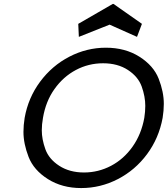

<svg xmlns="http://www.w3.org/2000/svg" viewBox="-20 -947 851 974"><path d="M392 7Q295 7 223 -38.5Q151 -84 125 -151Q99 -218 99 -278Q99 -312 105 -349Q123 -451 183.5 -532.5Q244 -614 332 -659.5Q420 -705 517 -705Q615 -705 687 -659.5Q759 -614 785 -547.5Q811 -481 811 -420Q811 -386 805 -349Q786 -246 726 -165Q666 -84 578 -38.5Q490 7 392 7ZM406 -72Q479 -72 543.5 -106Q608 -140 652.5 -203Q697 -266 712 -349Q717 -381 717 -410Q717 -457 699 -507.5Q681 -558 629 -592Q577 -626 503 -626Q429 -626 365 -592Q301 -558 256.5 -495.5Q212 -433 198 -349Q192 -316 192 -286Q192 -241 210 -190.5Q228 -140 280.5 -106Q333 -72 406 -72ZM380 -760 377 -826 552 -927H556L700 -826L675 -760L536 -822Z"/></svg>

Font: Fz Poppins
Style: Italic
Weight: 400
Italic angle: -10°
Designer: Ninad Kale (Devanagari), Jonny Pinhorn (Latin)
Foundry: Indian Type Foundry
Version: Vit hóa bi Vntype.Com & FontZin.Com